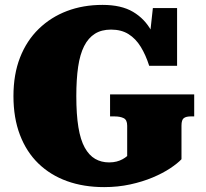

<svg xmlns="http://www.w3.org/2000/svg" viewBox="-20 -748 843 785"><path d="M722 -234V-97Q706 -80 676 -60Q646 -40 604.5 -22.5Q563 -5 512.5 6Q462 17 406 17Q322 17 254 -7.5Q186 -32 137 -79.5Q88 -127 61.5 -196.5Q35 -266 35 -355Q35 -444 62 -513Q89 -582 138.5 -630Q188 -678 254 -703Q320 -728 399 -728Q476 -728 524 -699.5Q572 -671 599 -621.5Q626 -572 640 -507L586 -541L605 -715H704V-479H590Q576 -523 555.5 -556.5Q535 -590 505.5 -608.5Q476 -627 434 -627Q395 -627 368 -610Q341 -593 324 -559.5Q307 -526 299.5 -475Q292 -424 292 -355Q292 -280 300.5 -228Q309 -176 326.5 -144.5Q344 -113 369 -98.5Q394 -84 426 -84Q443 -84 456.5 -87.5Q470 -91 481 -97Q492 -103 500 -110V-234Q500 -258 485.5 -265Q471 -272 449 -272H430V-362H774V-272H759Q741 -272 731.5 -265Q722 -258 722 -234Z"/></svg>

Font: Roboto Serif 20pt Black
Style: Regular
Weight: 900
Version: Version 1.008